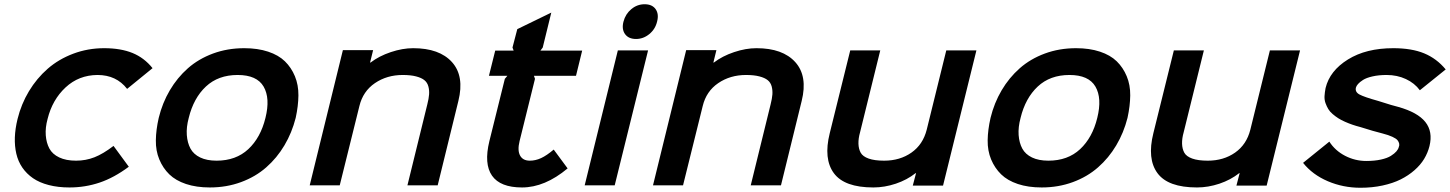

<svg xmlns="http://www.w3.org/2000/svg" viewBox="-20 -865 6769 896"><path d="M509.8 -184.1 581.1 -86.9Q512.2 -35.6 444.8 -12.9Q377.4 9.8 304.2 9.8Q250.5 9.8 207.3 -1.5Q164.1 -12.7 134 -33.4Q104 -54.2 84.2 -83Q64.5 -111.8 56.2 -147.5Q47.9 -183.1 49.3 -223.9Q50.8 -264.6 62 -310.1Q79.1 -379.4 115.2 -439.5Q151.4 -499.5 202.6 -544.2Q253.9 -588.9 322 -614.5Q390.1 -640.1 465.8 -640.1Q543.5 -640.1 598.4 -617.7Q653.3 -595.2 691.9 -546.9L573.2 -450.2Q522.9 -515.1 435.1 -515.1Q347.7 -514.6 285.9 -457Q224.1 -399.4 202.1 -310.1Q190.9 -269 193.6 -233.6Q196.3 -198.2 210.4 -171.9Q224.6 -145.5 256.3 -130.4Q288.1 -115.2 335 -115.2Q380.4 -115.2 420.9 -131.1Q461.4 -147 509.8 -184.1Z M1218.8 -314.9Q1241.7 -406.7 1210.2 -460.9Q1178.7 -515.1 1088.9 -515.1Q998.5 -515.1 940.9 -461.2Q883.3 -407.2 860.8 -314.9Q849.1 -271.5 851.8 -234.9Q854.5 -198.2 868.9 -171.6Q883.3 -145 914.3 -130.1Q945.3 -115.2 990.7 -115.2Q1081.1 -115.2 1138.7 -168.9Q1196.3 -222.7 1218.8 -314.9ZM1359.9 -314.9Q1342.3 -245.6 1307.4 -186.8Q1272.5 -127.9 1222.4 -84Q1172.4 -40 1104.7 -15.1Q1037.1 9.8 959.5 9.8Q896.5 9.8 848.1 -6.3Q799.8 -22.5 770 -51.5Q740.2 -80.6 723.4 -121.1Q706.5 -161.6 707.3 -210.4Q708 -259.3 720.7 -314.9Q737.8 -384.8 772.5 -443.6Q807.1 -502.4 856.9 -546.4Q906.7 -590.3 974.1 -615.2Q1041.5 -640.1 1119.6 -640.1Q1182.6 -640.1 1231.2 -624Q1279.8 -607.9 1309.6 -578.9Q1339.4 -549.8 1356.2 -509.3Q1373 -468.8 1372.6 -419.7Q1372.1 -370.6 1359.9 -314.9Z M2119.1 -394 2022.5 0H1881.3L1974.1 -377.9Q1981 -404.8 1982.4 -424.3Q1983.9 -443.8 1979 -461.9Q1974.1 -480 1960.4 -491Q1946.8 -502 1921.6 -508.5Q1896.5 -515.1 1859.4 -515.1Q1785.6 -515.1 1729.7 -477.1Q1673.8 -439 1657.2 -370.1L1565.4 0H1425.3L1580.1 -630.9H1721.2L1707 -573.2H1709.5Q1749 -603.5 1803.7 -621.8Q1858.4 -640.1 1908.2 -640.1Q2030.8 -640.1 2089.4 -575Q2147.9 -509.8 2119.1 -394Z M2564 -167 2628.9 -79.1Q2522.5 9.8 2416 9.8Q2314.5 9.8 2276.1 -45.2Q2237.8 -100.1 2263.7 -206.1L2335.9 -497.1L2347.7 -511.2H2261.7L2291 -628.9H2377L2371.6 -643.1L2394 -729L2552.7 -806.2L2512.7 -643.1L2502 -628.9H2696.8L2668 -511.2H2471.7L2476.6 -497.1L2404.8 -207Q2394 -163.1 2407 -139.2Q2419.9 -115.2 2452.6 -115.2Q2479 -115.2 2505.1 -127.2Q2531.2 -139.2 2564 -167Z M3004.4 -629.9 2848.6 0H2708.5L2863.3 -629.9ZM3046.4 -764.2Q3038.1 -729 3010.3 -706.1Q2982.4 -683.1 2948.2 -683.1Q2913.1 -683.1 2896.7 -706.1Q2880.4 -729 2889.6 -764.2Q2898.9 -799.8 2926.3 -822.5Q2953.6 -845.2 2988.3 -845.2Q3023.4 -845.2 3039.6 -822.3Q3055.7 -799.3 3046.4 -764.2Z M3721.2 -394 3624.5 0H3483.4L3576.2 -377.9Q3583 -404.8 3584.5 -424.3Q3585.9 -443.8 3581.1 -461.9Q3576.2 -480 3562.5 -491Q3548.8 -502 3523.7 -508.5Q3498.5 -515.1 3461.4 -515.1Q3387.7 -515.1 3331.8 -477.1Q3275.9 -439 3259.3 -370.1L3167.5 0H3027.3L3182.1 -630.9H3323.2L3309.1 -573.2H3311.5Q3351.1 -603.5 3405.8 -621.8Q3460.4 -640.1 3510.3 -640.1Q3632.8 -640.1 3691.4 -575Q3750 -509.8 3721.2 -394Z M4536.6 -629.9 4380.9 1H4239.7L4254.9 -57.1H4252.9Q4212.9 -25.4 4160.4 -7.8Q4107.9 9.8 4055.7 9.8Q3920.4 9.8 3871.3 -56.9Q3822.3 -123.5 3852.1 -243.2L3947.8 -629.9H4087.9L3993.7 -248Q3985.4 -218.8 3986.1 -194.3Q3986.8 -169.9 3996.6 -152.3Q4006.3 -134.8 4033.7 -125Q4061 -115.2 4106 -115.2Q4179.7 -115.2 4233.4 -152.8Q4287.1 -190.4 4304.7 -259.8L4396 -629.9Z M5100.6 -314.9Q5123.5 -406.7 5092 -460.9Q5060.5 -515.1 4970.7 -515.1Q4880.4 -515.1 4822.8 -461.2Q4765.1 -407.2 4742.7 -314.9Q4731 -271.5 4733.6 -234.9Q4736.3 -198.2 4750.7 -171.6Q4765.1 -145 4796.1 -130.1Q4827.1 -115.2 4872.6 -115.2Q4962.9 -115.2 5020.5 -168.9Q5078.1 -222.7 5100.6 -314.9ZM5241.7 -314.9Q5224.1 -245.6 5189.2 -186.8Q5154.3 -127.9 5104.2 -84Q5054.2 -40 4986.6 -15.1Q4918.9 9.8 4841.3 9.8Q4778.3 9.8 4730 -6.3Q4681.6 -22.5 4651.9 -51.5Q4622.1 -80.6 4605.2 -121.1Q4588.4 -161.6 4589.1 -210.4Q4589.8 -259.3 4602.5 -314.9Q4619.6 -384.8 4654.3 -443.6Q4689 -502.4 4738.8 -546.4Q4788.6 -590.3 4856 -615.2Q4923.3 -640.1 5001.5 -640.1Q5064.5 -640.1 5113 -624Q5161.6 -607.9 5191.4 -578.9Q5221.2 -549.8 5238 -509.3Q5254.9 -468.8 5254.4 -419.7Q5253.9 -370.6 5241.7 -314.9Z M6046.9 -629.9 5891.1 1H5750L5765.1 -57.1H5763.2Q5723.1 -25.4 5670.7 -7.8Q5618.2 9.8 5565.9 9.8Q5430.7 9.8 5381.6 -56.9Q5332.5 -123.5 5362.3 -243.2L5458 -629.9H5598.1L5503.9 -248Q5495.6 -218.8 5496.3 -194.3Q5497.1 -169.9 5506.8 -152.3Q5516.6 -134.8 5543.9 -125Q5571.3 -115.2 5616.2 -115.2Q5689.9 -115.2 5743.7 -152.8Q5797.4 -190.4 5814.9 -259.8L5906.2 -629.9Z M6650.9 -183.1Q6643.1 -151.9 6626 -123.5Q6608.9 -95.2 6580.8 -70.6Q6552.7 -45.9 6516.6 -27.8Q6480.5 -9.8 6432.1 0.7Q6383.8 11.2 6328.6 11.2Q6248 11.2 6176.5 -19.3Q6105 -49.8 6061 -105L6183.6 -204.1Q6210.4 -162.1 6257.1 -137.9Q6303.7 -113.8 6356 -113.8Q6394.5 -113.8 6424.3 -120.4Q6454.1 -127 6470.9 -137.7Q6487.8 -148.4 6496.6 -158.7Q6505.4 -168.9 6507.8 -179.2Q6511.2 -186.5 6509.5 -194.8Q6507.8 -203.1 6501.7 -210.7Q6495.6 -218.3 6477.8 -226.6Q6460 -234.9 6431.6 -242.2Q6391.6 -252 6328.6 -272Q6308.1 -277.3 6291 -283.2Q6273.9 -289.1 6256.3 -296.9Q6238.8 -304.7 6225.3 -313.2Q6211.9 -321.8 6199 -332.8Q6186 -343.8 6178.7 -356Q6171.4 -368.2 6165.8 -383.5Q6160.2 -398.9 6161.1 -416.3Q6162.1 -433.6 6166 -454.1Q6185.5 -534.7 6270.3 -587.4Q6355 -640.1 6481.9 -640.1Q6567.9 -640.1 6626.2 -616Q6684.6 -591.8 6726.6 -541L6606 -443.8Q6581.5 -477.1 6540.8 -496.1Q6500 -515.1 6450.7 -515.1Q6414.1 -515.1 6385.3 -508.5Q6356.4 -502 6340.8 -491.9Q6325.2 -481.9 6317.4 -472.9Q6309.6 -463.9 6307.6 -456.1Q6302.7 -435.5 6324.7 -423.8Q6346.7 -412.1 6411.6 -394Q6484.4 -370.6 6504.9 -366.2Q6595.7 -340.8 6631.6 -295.7Q6667.5 -250.5 6650.9 -183.1Z"/></svg>

Font: Sinkin Sans 600 SemiBold Italic
Style: Regular
Weight: 600
Italic angle: -112°
Designer: Keith Bates
Foundry: K-Type
Version: Sinkin Sans (version 1.0)  by Keith Bates   •   © 2014   www